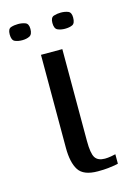

<svg xmlns="http://www.w3.org/2000/svg" viewBox="-112 -558 408 608"><g transform="rotate(-15 91.5 -254.0)"><path d="M133 4Q86 4 70 -21Q54 -46 54 -94V-399H124V-98Q124 -57 133 -43Q142 -29 165 -29Q174 -29 185.5 -31Q197 -33 200 -34V-3Q197 -2 188.5 -0.5Q180 1 166.5 2.5Q153 4 133 4ZM149 -459Q136 -459 125.5 -463.5Q115 -468 115 -487Q115 -505 126 -508.5Q137 -512 149 -512Q162 -512 172.5 -508Q183 -504 183 -487Q183 -468 173.5 -463.5Q164 -459 149 -459ZM9 -459Q-5 -459 -15 -463.5Q-25 -468 -25 -487Q-25 -505 -14.5 -508.5Q-4 -512 9 -512Q22 -512 32.5 -508Q43 -504 43 -487Q43 -469 33 -464Q23 -459 9 -459Z"/></g></svg>

Font: Genos Thin
Style: Regular
Weight: 400
Version: Version 1.010